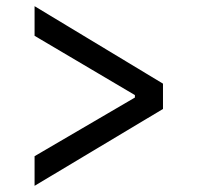

<svg xmlns="http://www.w3.org/2000/svg" viewBox="-20 -593 640 622"><path d="M92 9 508 -240V-322L92 -573V-477L417 -285V-277L92 -87Z"/></svg>

Font: IBM Plex Arabic Text
Style: Regular
Weight: 450
Designer: Mike Abbink, Paul van der Laan, Pieter van Rosmalen, Wael Morcos, Khajak Apelian
Foundry: Bold Monday
Version: Version 1.0